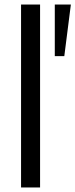

<svg xmlns="http://www.w3.org/2000/svg" viewBox="-20 -828 333 848"><path d="M222 -808H293L264 -580H222ZM73 -808H157V0H73Z"/></svg>

Font: Encode Sans Narrow
Style: Regular
Weight: 400
Designer: Pablo Impallari, Andres Torresi
Foundry: Pablo Impallari, Andres Torresi
Version: Version 1.000; ttfautohint (v1.00) -l 8 -r 50 -G 200 -x 14 -